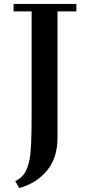

<svg xmlns="http://www.w3.org/2000/svg" viewBox="-20 -767 457 978"><path d="M141.1 -186V-709H49.3V-747.1H369.1V-709H272.9V-65.9Q272.9 39.6 217.5 104Q162.1 168.5 77.6 190.9L57.6 155.3Q87.4 141.6 104.2 117.2Q121.1 92.8 131.1 43.2Q141.1 -6.3 141.1 -186Z"/></svg>

Font: Cantata One
Style: Regular
Weight: 400
Designer: Joana Maria Correia da Silva
Foundry: Joana Maria Correia da Silva
Version: Version 1.002